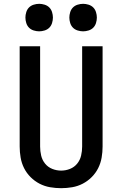

<svg xmlns="http://www.w3.org/2000/svg" viewBox="-20 -977 640 1005"><path d="M300 8Q271 8 242 3Q213 -2 187 -15.5Q161 -29 140 -50Q119 -71 106 -97Q93 -123 88 -152Q83 -181 83 -210V-735H190V-210Q190 -186 195.5 -162.5Q201 -139 216 -120.5Q231 -102 253.5 -93Q276 -84 300 -84Q324 -84 346.5 -93Q369 -102 384 -120.5Q399 -139 404.5 -162.5Q410 -186 410 -210V-735H517V-210Q517 -181 512 -152Q507 -123 494 -97Q481 -71 460 -50Q439 -29 413 -15.5Q387 -2 358 3Q329 8 300 8ZM415 -813Q401 -813 386.5 -817.5Q372 -822 362 -832Q352 -842 347.5 -856.5Q343 -871 343 -885Q343 -899 347.5 -913.5Q352 -928 362 -938Q372 -948 386.5 -952.5Q401 -957 415 -957Q429 -957 443.5 -952.5Q458 -948 468 -938Q478 -928 482.5 -913.5Q487 -899 487 -885Q487 -871 482.5 -856.5Q478 -842 468 -832Q458 -822 443.5 -817.5Q429 -813 415 -813ZM185 -813Q171 -813 156.5 -817.5Q142 -822 132 -832Q122 -842 117.5 -856.5Q113 -871 113 -885Q113 -899 117.5 -913.5Q122 -928 132 -938Q142 -948 156.5 -952.5Q171 -957 185 -957Q199 -957 213.5 -952.5Q228 -948 238 -938Q248 -928 252.5 -913.5Q257 -899 257 -885Q257 -871 252.5 -856.5Q248 -842 238 -832Q228 -822 213.5 -817.5Q199 -813 185 -813Z"/></svg>

Font: Iosevka Semibold Extended
Style: Regular
Weight: 600
Width: 7
Monospace: yes
Designer: Belleve Invis
Foundry: Belleve Invis
Version: Version 32.5.0; ttfautohint (v1.8.4)